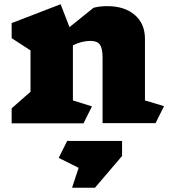

<svg xmlns="http://www.w3.org/2000/svg" viewBox="-20 -582 799 906"><path d="M714 -1H464V-310Q464 -353 451.5 -371Q439 -389 408 -389Q365 -389 324 -368V-108L414 -80L374 0H35V-71L124 -149V-344L35 -402V-473L266 -562L308 -454L421 -545Q448 -553 486 -553Q568 -553 616 -511.5Q664 -470 664 -399V-108L754 -81ZM556 154 428 304H320L351 210L257 163L297 83H556Z"/></svg>

Font: Inknut Antiqua Black
Style: Regular
Weight: 900
Designer: Claus Eggers Sørensen
Foundry: Claus Eggers Sørensen
Version: Version 1.003; ttfautohint (v1.8.2) -l 8 -r 50 -G 200 -x 14 